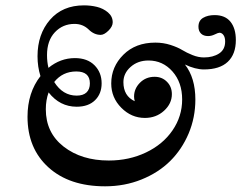

<svg xmlns="http://www.w3.org/2000/svg" viewBox="-20 -626 882 702"><path d="M364.3 55.2Q233.4 55.2 157 -14.2Q80.6 -83.5 80.6 -199.2Q80.6 -287.1 127.9 -347.7Q117.2 -381.8 117.2 -420.4Q117.2 -501 162.8 -553.7Q208.5 -606.4 287.1 -606.4Q312 -606.4 334.7 -600.8Q357.4 -595.2 374.8 -580.6Q392.1 -565.9 392.1 -544.4Q392.1 -529.3 376.5 -513.9Q360.8 -498.5 348.1 -498.5Q323.7 -498.5 303.7 -518.6Q282.7 -538.6 252.4 -538.6Q209.5 -538.6 180.7 -508.1Q151.9 -477.5 151.9 -424.8Q151.9 -399.4 157.2 -377.9Q200.7 -413.6 253.9 -413.6Q299.3 -413.6 325.4 -387.5Q351.6 -361.3 351.6 -321.3Q351.6 -283.2 327.4 -259.5Q303.2 -235.8 260.3 -235.8Q198.7 -235.8 157.7 -288.1Q147.5 -259.8 147.5 -226.6Q147.5 -140.6 212.9 -89.8Q278.3 -39.1 377.9 -39.1Q452.1 -39.1 513.9 -68.6Q575.7 -98.1 610.8 -149.4Q646 -200.7 646 -262.2Q646 -324.7 610.6 -364.7Q575.2 -404.8 522.9 -404.8Q483.9 -404.8 457.5 -381.3Q431.2 -357.9 431.2 -325.7Q431.2 -274.9 472.7 -255.9Q470.2 -264.6 470.2 -272.9Q470.2 -301.8 491.7 -323.5Q513.2 -345.2 545.4 -345.2Q572.3 -345.2 590.3 -327.1Q608.4 -309.1 608.4 -281.7Q608.4 -247.1 579.6 -220.9Q550.8 -194.8 509.8 -194.8Q460.4 -194.8 423.6 -231.9Q386.7 -269 386.7 -320.8Q386.7 -381.8 431.2 -426Q475.6 -470.2 547.9 -470.2Q577.1 -470.2 603.5 -461.7Q629.9 -453.1 646.2 -443.1Q662.6 -433.1 683.8 -424.6Q705.1 -416 725.6 -416Q758.8 -416 781 -430.4Q803.2 -444.8 803.2 -474.1Q803.2 -489.3 797.1 -497.8Q791 -506.3 782.2 -506.3Q777.8 -506.3 765.4 -500.2Q752.9 -494.1 740.7 -494.1Q724.1 -494.1 714.8 -503.4Q705.6 -512.7 705.6 -528.3Q705.6 -550.8 722.7 -560.8Q739.7 -570.8 764.6 -570.8Q803.2 -570.8 822.8 -546.4Q842.3 -522 842.3 -479.5Q842.3 -427.7 812.7 -399.9Q783.2 -372.1 725.6 -372.1Q694.3 -372.1 656.2 -390.1Q694.3 -341.3 694.3 -262.2Q694.3 -196.3 669.7 -137.9Q645 -79.6 602.1 -37.1Q559.1 5.4 497.3 30.3Q435.5 55.2 364.3 55.2ZM260.3 -276.4Q284.2 -276.4 296.4 -288.1Q308.6 -299.8 308.6 -321.3Q308.6 -364.7 258.8 -364.7Q209 -364.7 178.2 -326.2Q209.5 -276.4 260.3 -276.4Z"/></svg>

Font: Elstob
Style: Bold Italic
Weight: 700
Italic angle: -20°
Designer: Peter S. Baker
Version: Version 1.015